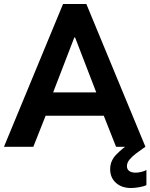

<svg xmlns="http://www.w3.org/2000/svg" viewBox="-21 -740 758 968"><path d="M-1 0 296.8 -719.7H414.4L712.2 0H564.1L487.9 -192.8L475.1 -246.1L357.6 -551H353.6L236.1 -246.1L223.3 -192.8L147.1 0ZM158.6 -156.5V-274.1H552.6V-156.5ZM639.4 207.9Q592.8 207.9 563.6 181.9Q534.4 155.8 534.4 112.9Q534.4 71.5 564.5 40Q594.6 8.4 641.2 -22.5L711.7 0Q687.9 16.8 666.7 32.5Q645.5 48.3 632.2 64.3Q618.9 80.4 618.9 97.9Q618.9 113.3 630.3 121.9Q641.7 130.5 662.9 130.5Q677.3 130.5 693.3 126.3Q709.2 122.1 717.2 116.9V193.2Q703.8 199.9 680.5 203.9Q657.1 207.9 639.4 207.9Z"/></svg>

Font: Reddit Sans
Style: Regular
Weight: 400
Designer: Stephen Hutchings
Foundry: Reddit
Version: Version 1.014